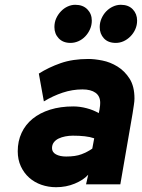

<svg xmlns="http://www.w3.org/2000/svg" viewBox="-20 -769 592 801"><path d="M274 -590Q243 -590 225 -609Q207 -628 207 -656Q207 -676 214.5 -692.5Q222 -709 234.5 -722Q247 -735 262.5 -742Q278 -749 294 -749Q326 -749 344.5 -730Q363 -711 363 -683Q363 -664 355.5 -647Q348 -630 335.5 -617Q323 -604 307 -597Q291 -590 274 -590ZM463 -590Q431 -590 413.5 -609Q396 -628 396 -656Q396 -675 403.5 -692Q411 -709 423 -721.5Q435 -734 451 -741.5Q467 -749 484 -749Q516 -749 534 -730Q552 -711 552 -683Q552 -664 544.5 -647Q537 -630 524 -617Q511 -604 495.5 -597Q480 -590 463 -590ZM348 -40Q328 -18 292 -3Q256 12 214 12Q182 12 153 2Q124 -8 102 -27.5Q80 -47 67 -75Q54 -103 54 -138Q54 -180 70 -214.5Q86 -249 116 -273.5Q146 -298 189 -311.5Q232 -325 286 -325Q313 -325 341.5 -317.5Q370 -310 392 -297L395 -311Q397 -322 397.5 -329Q398 -336 398 -340Q398 -368 378.5 -382Q359 -396 324 -396Q282 -396 241.5 -382.5Q201 -369 163 -346L142 -462Q183 -488 233 -505.5Q283 -523 349 -523Q374 -523 407 -516.5Q440 -510 470 -491.5Q500 -473 520.5 -441Q541 -409 541 -358Q541 -347 538.5 -331Q536 -315 533 -295L482 0H339ZM256 -116Q295 -116 320 -125.5Q345 -135 365 -149L373 -192Q356 -198 333.5 -200.5Q311 -203 284 -203Q268 -203 252.5 -200Q237 -197 224.5 -191Q212 -185 204.5 -175Q197 -165 197 -151Q197 -134 213.5 -125Q230 -116 256 -116Z"/></svg>

Font: Overpass Heavy
Style: Italic
Weight: 900
Italic angle: -10°
Designer: Delve Withrington, Dave Bailey
Foundry: Delve Fonts
Version: Version 3.000;DELV;Overpass